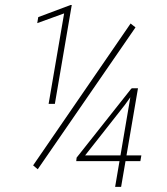

<svg xmlns="http://www.w3.org/2000/svg" viewBox="-20 -730 653 750"><path d="M260.3 -710.4 194.3 -324.2H169.9L230.5 -677.7L125.5 -639.6L129.4 -663.1L255.4 -710.4ZM509.3 -623 127.4 -68.8 109.4 -84 490.2 -638.2ZM532.2 -123 528.3 -100.6H277.8L279.3 -114.3L493.2 -384.3H513.7L467.8 -320.3L312.5 -123ZM519 -385.3 453.1 0H429.7L495.1 -385.3Z"/></svg>

Font: Roboto Condensed Thin
Style: Italic
Weight: 250
Italic angle: -12°
Designer: Christian Robertson
Foundry: Google
Version: Version 3.008; 2023